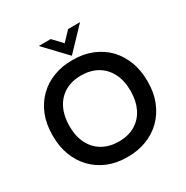

<svg xmlns="http://www.w3.org/2000/svg" viewBox="-202 -1068 1211 1251"><g transform="rotate(-30 403.0 -443.0)"><path d="M406.5 15H398Q318 15 254 -11.5Q188 -39.5 142 -88Q95.5 -137 71 -203.5Q47 -268 47 -343.5V-352.5Q47 -434.5 73 -501Q100 -568.5 148 -615.5Q195.5 -663 261 -687.5Q325 -712 398.5 -712H407Q486.5 -712 551.5 -685.5Q618 -658 664.5 -609.5Q710.5 -560.5 735.5 -493.5Q759.5 -428.5 759.5 -352.5V-343.5Q759.5 -261.5 733 -196.5Q706 -129 658 -82Q610 -34.5 544.5 -9.5Q481 15 406.5 15ZM402.5 -100.5Q475.5 -100.5 527 -131.8Q578.5 -163 605.5 -218.8Q632.5 -274.5 632.5 -348Q632.5 -427 603.5 -482.8Q574.5 -538.5 522.8 -567.8Q471 -597 402.5 -597Q329.5 -597 278 -565.8Q226.5 -534.5 199.5 -478.5Q172.5 -422.5 172.5 -348Q172.5 -270 201.5 -214.5Q230.5 -159 282.2 -129.8Q334 -100.5 402.5 -100.5ZM415.5 -738 260.5 -901H350.5L415.5 -832L481.5 -901H571Z"/></g></svg>

Font: Acari Sans Neue
Style: Bold
Weight: 700
Designer: Alfredo Marco Pradil (font), Cristiano Sobral (main changes)
Foundry: Hanken Design Co. (font), Cristiano Sobral (main changes)
Version: Version 2.459;March 19, 2022;FontCreator 14.0.0.2808 64-bit;